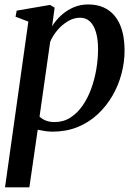

<svg xmlns="http://www.w3.org/2000/svg" viewBox="-20 -566 594 840"><path d="M2 253.5 104 -471.5 48 -493 53 -519.5 199 -544.5 219 -532.5 208 -451Q224 -477.5 248 -499.2Q272 -521 301.8 -533.8Q331.5 -546.5 365 -546.5Q418 -546.5 453.5 -522.2Q489 -498 507 -453Q525 -408 525 -345.5Q525 -294 511.5 -243Q498 -192 471.5 -146.5Q445 -101 406.8 -65.5Q368.5 -30 319 -10Q269.5 10 210 10Q194 10 177.2 7.5Q160.5 5 145 1.5L108.5 253.5ZM153 -56Q164 -45 180.5 -38.5Q197 -32 219 -32Q257.5 -32 288 -51.5Q318.5 -71 341.2 -103.8Q364 -136.5 379 -177.8Q394 -219 401.5 -263.8Q409 -308.5 409 -350.5Q409 -393.5 400 -424.5Q391 -455.5 373.5 -472Q356 -488.5 330 -488.5Q303 -488.5 277.2 -473.2Q251.5 -458 231 -433.8Q210.5 -409.5 199.5 -383Z"/></svg>

Font: Merriweather 72pt Medium
Style: Italic
Weight: 500
Italic angle: -7.8°
Version: Version 2.101